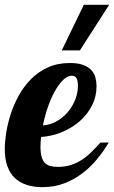

<svg xmlns="http://www.w3.org/2000/svg" viewBox="-33 -770 473 796"><path d="M418 -179.2Q397 -144 369.9 -110.8Q342.8 -77.6 308.8 -51.8Q274.9 -25.9 233.6 -10Q192.4 5.9 143.1 5.9Q107.4 5.9 78.6 -3.2Q49.8 -12.2 29.3 -31.2Q8.8 -50.3 -2.2 -80.3Q-13.2 -110.4 -13.2 -152.8Q-13.2 -181.6 -7.3 -219.2Q-1.5 -256.8 11.2 -296.4Q23.9 -335.9 44.9 -374Q65.9 -412.1 95.7 -442.1Q125.5 -472.2 165.5 -490.5Q205.6 -508.8 256.8 -508.8Q290.5 -508.8 311.8 -500.7Q333 -492.7 345.5 -479.5Q357.9 -466.3 362.5 -449Q367.2 -431.6 367.2 -413.1Q367.2 -369.6 348.1 -332.3Q329.1 -294.9 297.1 -267.1Q265.1 -239.3 223.6 -222.2Q182.1 -205.1 137.2 -202.1Q136.2 -190.9 135.5 -180.9Q134.8 -170.9 134.8 -162.1Q134.8 -136.7 139.4 -120.4Q144 -104 153.1 -94.7Q162.1 -85.4 175.5 -81.8Q189 -78.1 207 -78.1Q236.8 -78.1 261 -85.9Q285.2 -93.8 306.2 -107.4Q327.1 -121.1 345.9 -139.6Q364.7 -158.2 383.8 -179.2ZM145 -250Q173.3 -252 199.7 -266.1Q226.1 -280.3 246.1 -303Q266.1 -325.7 278.1 -354.7Q290 -383.8 290 -415Q290 -433.6 284.7 -444.8Q279.3 -456.1 265.1 -456.1Q246.1 -456.1 227.8 -437.7Q209.5 -419.4 193.4 -390.1Q177.2 -360.8 164.8 -324Q152.3 -287.1 145 -250ZM223.1 -561 314.5 -750H419.4L298.3 -561Z"/></svg>

Font: Lobster
Style: Regular
Weight: 400
Designer: Pablo Impallari
Foundry: Pablo Impallari
Version: Version 1.007; ttfautohint (v1.1) -l 8 -r 50 -G 50 -x 14 -D 